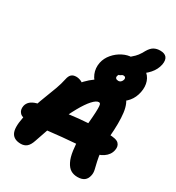

<svg xmlns="http://www.w3.org/2000/svg" viewBox="-249 -1234 1278 1394"><g transform="rotate(30 390.0 -537.0)"><path d="M617 11Q584 11 560 -3.5Q536 -18 519 -52Q502 -85 494.5 -138.5Q487 -192 486.5 -251.5Q486 -311 490 -362Q496 -425 497.5 -461Q499 -497 497.5 -513Q496 -529 492 -533.5Q488 -538 481 -538Q460 -538 430 -505Q400 -472 365 -409.5Q330 -347 293.5 -260Q257 -173 222 -65Q209 -25 189 -8.5Q169 8 140 8Q83 8 62 -30.5Q41 -69 59 -160Q72 -225 90 -279Q108 -333 127 -381Q146 -429 162 -473Q178 -517 187 -560Q193 -590 207.5 -603Q222 -616 247 -616Q269 -616 291 -605.5Q313 -595 327 -566L256 -543Q305 -617 371.5 -664Q438 -711 508 -711Q585 -711 624.5 -675Q664 -639 674 -561Q684 -483 673 -357Q667 -289 672 -240.5Q677 -192 685 -158Q693 -124 699 -98.5Q705 -73 700 -51Q694 -20 673.5 -4.5Q653 11 617 11ZM114 -160Q56 -160 34.5 -182Q13 -204 20 -240Q25 -263 43 -279.5Q61 -296 94 -305Q205 -334 344.5 -353Q484 -372 656 -372Q723 -372 743.5 -351.5Q764 -331 757 -296Q749 -253 708.5 -225.5Q668 -198 611 -198Q549 -198 490 -194Q431 -190 377 -184.5Q323 -179 275 -173.5Q227 -168 186.5 -164Q146 -160 114 -160ZM511 -600Q451 -600 410 -626.5Q369 -653 351 -696.5Q333 -740 343 -789Q352 -831 381.5 -865.5Q411 -900 450.5 -920Q490 -940 528 -940Q558 -940 575.5 -918.5Q593 -897 586 -868Q583 -849 570.5 -833.5Q558 -818 537 -807Q518 -797 509.5 -786Q501 -775 500 -768Q497 -756 504 -749Q511 -742 525 -742Q537 -742 546 -750.5Q555 -759 558 -772Q560 -783 555 -789Q550 -795 538 -795Q532 -795 527 -791.5Q522 -788 516.5 -784.5Q511 -781 503 -781Q461 -781 448 -795Q435 -809 441 -842Q449 -882 479 -907.5Q509 -933 555 -933Q616 -933 653.5 -908.5Q691 -884 705 -843.5Q719 -803 709 -754Q699 -705 670.5 -670.5Q642 -636 600.5 -618Q559 -600 511 -600ZM536 -841Q505 -841 491.5 -854Q478 -867 482 -888Q485 -905 495 -917.5Q505 -930 521 -944Q545 -964 559 -982.5Q573 -1001 588 -1029Q607 -1061 629 -1073Q651 -1085 680 -1085Q718 -1085 734 -1065Q750 -1045 743 -1005Q734 -960 701.5 -923Q669 -886 625 -863.5Q581 -841 536 -841Z"/></g></svg>

Font: Shantell Sans ExtraBold
Style: Italic
Weight: 800
Italic angle: -11°
Designer: Stephen Nixon, Anya Danilova, Shantell Martin
Foundry: Arrow Type
Version: Version 1.011;[c5ecc13dd]